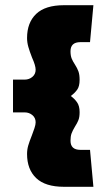

<svg xmlns="http://www.w3.org/2000/svg" viewBox="-20 -679 389 738"><path d="M286 -372Q286 -392 281.5 -404.5Q277 -417 268 -431Q260 -443 255.5 -454Q251 -465 251 -482Q251 -517 289 -517H326L339 -659H226Q154 -659 119 -625.5Q84 -592 84 -533Q84 -516 89 -498.5Q94 -481 103 -458Q117 -427 117 -411Q117 -394 104.5 -383.5Q92 -373 75 -373H30V-247H75Q92 -247 104.5 -236.5Q117 -226 117 -209Q117 -200 112.5 -186.5Q108 -173 103 -160Q93 -135 88.5 -119.5Q84 -104 84 -87Q84 -28 119 5.5Q154 39 226 39H339L326 -103H289Q251 -103 251 -138Q251 -155 255 -166Q259 -177 268 -192Q277 -206 281.5 -217.5Q286 -229 286 -248Q286 -272 276 -286Q266 -300 252 -310Q267 -321 276.5 -334Q286 -347 286 -372Z"/></svg>

Font: Catamaran
Style: Regular
Weight: 900
Designer: Pria Ravichandran
Version: Version 1.001;PS 001.000;hotconv 1.0.70;makeotf.lib2.5.58329